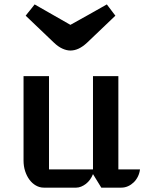

<svg xmlns="http://www.w3.org/2000/svg" viewBox="-20 -860 662 880"><path d="M87.9 -511.2H204.6V-83.5H406.2V-511.2H522.5V-83.5H621.6Q619.6 -66.4 612.1 -51Q604.5 -35.6 593 -24.4Q581.5 -13.2 566.9 -6.6Q552.2 0 536.1 0H444.3L406.2 -62Q400.9 -48.3 392.6 -36.9Q384.3 -25.4 373.8 -17.3Q363.3 -9.3 351.8 -4.6Q340.3 0 329.6 0H180.7Q161.6 0 144.5 -9.8Q127.4 -19.5 115 -36.4Q102.5 -53.2 95.2 -75.7Q87.9 -98.1 87.9 -124ZM302.7 -628.4Q285.6 -628.4 266.4 -637Q247.1 -645.5 227.1 -664.6L97.7 -788.1Q103.5 -795.9 108.6 -802Q113.8 -808.1 118.4 -814Q123 -819.8 127.9 -825.9Q132.8 -832 138.7 -839.8L302.7 -746.1Q343.8 -768.6 386 -792.5Q428.2 -816.4 469.7 -839.8Q480.5 -824.7 489.5 -813.5Q498.5 -802.2 508.8 -788.1L379.4 -664.6Q359.4 -646 340.6 -637.2Q321.8 -628.4 302.7 -628.4Z"/></svg>

Font: Atomic Age
Style: Regular
Weight: 400
Designer: James Grieshaber
Foundry: James Grieshaber
Version: Version 1.008; ttfautohint (v1.4.1) -l 6 -r 46 -G 0 -x 0 -H 